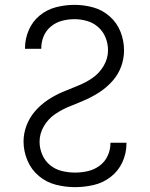

<svg xmlns="http://www.w3.org/2000/svg" viewBox="-20 -763 616 791"><path d="M289 8Q328 8 366.5 -1Q405 -10 436.5 -34.5Q468 -59 484.5 -95.5Q501 -132 501 -171V-175H435V-172Q435 -146 423.5 -121Q412 -96 390 -80Q368 -64 342 -58Q316 -52 289 -52Q262 -52 235 -58.5Q208 -65 186.5 -82.5Q165 -100 154 -126Q143 -152 143 -179Q143 -213 161 -243.5Q179 -274 208 -293.5Q237 -313 269 -325.5Q301 -338 332.5 -352Q364 -366 392.5 -385Q421 -404 444 -430Q467 -456 479 -488.5Q491 -521 491 -556Q491 -595 476.5 -632Q462 -669 432 -695.5Q402 -722 364 -732.5Q326 -743 287 -743Q249 -743 211.5 -733.5Q174 -724 144 -699.5Q114 -675 98.5 -639Q83 -603 83 -565V-562H150V-564Q150 -590 160 -614Q170 -638 190.5 -654.5Q211 -671 236 -677.5Q261 -684 287 -684Q313 -684 339 -676.5Q365 -669 385 -651Q405 -633 415 -608Q425 -583 425 -556Q425 -522 407 -491.5Q389 -461 360.5 -441.5Q332 -422 300 -409.5Q268 -397 236.5 -383.5Q205 -370 176 -350.5Q147 -331 124.5 -305Q102 -279 89.5 -246.5Q77 -214 77 -180Q77 -140 93 -102Q109 -64 140 -38Q171 -12 210 -2Q249 8 289 8Z"/></svg>

Font: Iosevka Sparkle Light
Style: Regular
Weight: 300
Designer: Belleve Invis
Foundry: Belleve Invis
Version: Version 4.5.0; ttfautohint (v1.8.3)